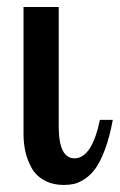

<svg xmlns="http://www.w3.org/2000/svg" viewBox="-20 -520 341 546"><path d="M46.9 -500H147V-160.2Q147 -69.8 191.9 -69.8Q241.2 -69.8 264.2 -179.2H300.8Q292 -131.3 278.8 -95.9Q265.6 -60.5 252 -41.5Q238.3 -22.5 221.2 -11.2Q204.1 0 190.9 2.9Q177.7 5.9 162.1 5.9Q129.4 5.9 105.7 -7.3Q82 -20.5 69.8 -42.7Q57.6 -64.9 52.2 -88.6Q46.9 -112.3 46.9 -139.2Z"/></svg>

Font: Lobster Two
Style: Regular
Weight: 400
Designer: Pablo Impallari
Foundry: Pablo Impallari. www.impallari.com
Version: Version 1.006